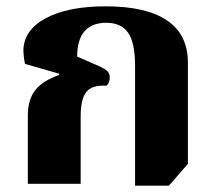

<svg xmlns="http://www.w3.org/2000/svg" viewBox="-20 -581 679 607"><path d="M407 6V-372Q407 -446 385 -477.5Q363 -509 316 -509Q271 -509 247.5 -482.5Q224 -456 224 -402L293 -372Q313 -363 320 -355.5Q327 -348 327 -336Q327 -320 317 -310Q272 -313 253.5 -291Q235 -269 235 -213V0H68V-216Q68 -266 91.5 -296Q115 -326 167 -344V-348L59 -379Q56 -394 55 -404Q54 -414 54 -420Q54 -485 124 -523Q194 -561 314 -561Q442 -561 508 -516.5Q574 -472 574 -383V-63L514 6Z"/></svg>

Font: Noto Serif Thai ExtraBold
Style: Regular
Weight: 800
Version: Version 2.001